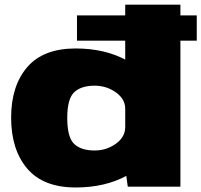

<svg xmlns="http://www.w3.org/2000/svg" viewBox="-20 -805 868 828"><path d="M312 -629.5H828.5V-738.5H312ZM531 0H758V-785H520V-80.5ZM306.5 3.5Q434.5 3.5 529.2 -48.8Q624 -101 624 -158.5L520 -257Q520 -214 479.5 -185Q439 -156 388 -156Q330 -156 300 -184.2Q270 -212.5 270 -296Q270 -379 300 -407.2Q330 -435.5 388 -435.5Q439 -435.5 479.5 -406.8Q520 -378 520 -336L624 -433Q624 -490.5 529.2 -543.2Q434.5 -596 306.5 -596Q166.5 -596 97.2 -515.2Q28 -434.5 28 -297.5Q28 -160 97.2 -78.2Q166.5 3.5 306.5 3.5Z"/></svg>

Font: Anybody SemiExpanded Black
Style: Regular
Weight: 900
Width: 6
Version: Version 1.113;gftools[0.9.25]